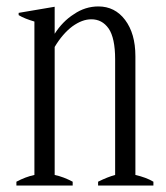

<svg xmlns="http://www.w3.org/2000/svg" viewBox="-20 -577 515 597"><path d="M457 -12C442 -21 423 -28 401 -33C401 -33 401 -402 401 -402C401 -450 390 -487 369 -515C348 -543 320 -557 286 -557C259 -557 233 -549 210 -533C186 -518 166 -497 150 -472C150 -472 150 -556 150 -556C150 -556 38 -537 38 -537C38 -537 38 -530 38 -530C51 -522 67 -516 87 -510C87 -510 87 -33 87 -33C68 -29 50 -22 31 -12C31 -12 31 0 31 0C31 0 206 0 206 0C206 0 206 -12 206 -12C187 -22 169 -29 150 -33C150 -33 150 -431 150 -431C166 -458 185 -480 205 -495C226 -510 245 -517 264 -517C286 -517 304 -508 318 -488C331 -469 338 -437 338 -393C338 -393 338 -33 338 -33C323 -29 305 -22 285 -12C285 -12 285 0 285 0C285 0 457 0 457 0C457 0 457 -12 457 -12Z"/></svg>

Font: BUSH 25 TRIRONG 0515 A
Style: Regular
Weight: 400
Designer: Katatrad Team
Foundry: CadsonDemak